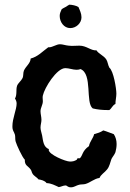

<svg xmlns="http://www.w3.org/2000/svg" viewBox="-20 -779 554 820"><path d="M477 -379C477 -401 465 -476 447 -490C441 -501 440 -516 434 -525C423 -542 401 -549 392 -564C368 -562 350 -584 319 -584C303 -584 288 -582 273 -584C260 -585 248 -590 236 -590C221 -590 204 -577 190 -577C188 -577 188 -577 186 -577C161 -559 142 -537 111 -529C110 -508 90 -496 82 -477C78 -467 81 -455 76 -445C70 -433 58 -425 53 -413C47 -395 54 -376 44 -358C48 -352 51 -345 51 -337C51 -311 33 -274 33 -240C33 -219 39 -220 44 -203C46 -193 44 -183 47 -174C51 -160 75 -107 86 -97C85 -71 100 -71 111 -55C115 -50 115 -44 118 -39C124 -27 137 -23 144 -13C156 -11 171 -8 179 3C200 4 213 12 231 20C241 19 250 13 260 13C267 13 268 21 283 21C297 21 305 13 318 10C326 8 335 9 344 7C366 1 382 -16 405 -19C411 -34 427 -42 437 -55C448 -68 450 -84 456 -100C461 -110 469 -118 473 -129C476 -140 478 -152 478 -164C478 -179 474 -194 466 -206C451 -211 436 -218 421 -222C410 -214 396 -210 382 -206C378 -188 363 -174 360 -155C330 -134 334 -115 321 -103H311L308 -97C299 -91 290 -89 279 -89C260 -89 188 -119 188 -139L189 -142C165 -151 164 -178 160 -200C158 -211 153 -223 153 -234C153 -246 157 -256 157 -267C157 -280 153 -292 153 -304C153 -319 163 -331 163 -347C163 -355 161 -363 163 -371C170 -404 222 -488 259 -488C275 -488 291 -481 307 -481C313 -481 319 -482 324 -484C376 -463 344 -341 376 -316C396 -311 417 -309 438 -309H447C457 -316 461 -330 473 -335C473 -350 477 -364 477 -379ZM328 -705C328 -721 321 -735 315 -749C306 -755 287 -759 276 -759C274 -759 271 -755 269 -755C261 -748 249 -745 243 -739C239 -728 235 -723 235 -711C235 -685 253 -659 280 -659C305 -659 328 -680 328 -705Z"/></svg>

Font: Margarine
Style: Regular
Weight: 400
Designer: Astigmatic (AOETI)
Foundry: Astigmatic (AOETI)
Version: Version 1.000